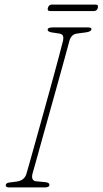

<svg xmlns="http://www.w3.org/2000/svg" viewBox="-20 -820 449 840"><path d="M122.5 -61.5Q118 -44 122.8 -36Q127.5 -28 137 -27L178.5 -23Q197 -21 196 -11Q196 -5 190 -2.5Q184 0 177 0H20Q5 0 5 -9.5Q5 -20 24 -22L52 -25.5Q87.5 -30 96 -61Q99.5 -72 110.8 -112.5Q122 -153 138.5 -211.8Q155 -270.5 173.2 -336.5Q191.5 -402.5 208.5 -464.5Q225.5 -526.5 238.2 -574.2Q251 -622 256 -643Q258.5 -654.5 255.5 -663Q252.5 -671.5 237.5 -673.5L207.5 -678Q188.5 -680.5 188.5 -690.5Q189 -700 209.5 -700H366Q380 -700 380 -692.5Q380 -682 357 -678.5L319 -673.5Q303.5 -671.5 295.8 -663.5Q288 -655.5 284 -642.5Q278.5 -621 265.2 -573.2Q252 -525.5 234.8 -463.2Q217.5 -401 199 -335Q180.5 -269 164.2 -210.5Q148 -152 136.8 -111.8Q125.5 -71.5 122.5 -61.5ZM189.5 -785.5Q193.5 -800 207.5 -800H397.5Q412 -800 408 -785.5Q404 -771.5 390 -771.5H200Q185.5 -771.5 189.5 -785.5Z"/></svg>

Font: Fraunces 144pt S100 Thin
Style: Italic
Weight: 100
Italic angle: -16°
Version: Version 1.000; ttfautohint (v1.8.3)